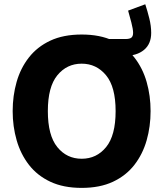

<svg xmlns="http://www.w3.org/2000/svg" viewBox="-20 -892 779 917"><path d="M673.8 -871.6Q684.1 -840.3 693.1 -804.2Q702.1 -768.1 702.1 -734.9Q702.1 -682.1 667.7 -653.6Q633.3 -625 573.7 -625H483.9V-705.6H578.6Q599.6 -705.6 607.7 -712.4Q615.7 -719.2 615.7 -735.4Q615.7 -752 607.4 -784.4Q599.1 -816.9 591.8 -841.3ZM370.1 -727.1Q457.5 -727.1 519.8 -697.8Q582 -668.5 621.8 -617.4Q661.6 -566.4 680.4 -500.5Q699.2 -434.6 699.2 -361.3Q699.2 -288.1 680.4 -221.9Q661.6 -155.8 621.8 -104.5Q582 -53.2 519.5 -23.9Q457 5.4 370.1 5.4Q283.2 5.4 220.7 -23.9Q158.2 -53.2 118.4 -104.5Q78.6 -155.8 59.6 -221.9Q40.5 -288.1 40.5 -361.3Q40.5 -434.6 59.3 -500.5Q78.1 -566.4 117.9 -617.4Q157.7 -668.5 220.2 -697.8Q282.7 -727.1 370.1 -727.1ZM370.1 -587.9Q299.3 -587.9 253.9 -532.5Q208.5 -477.1 208.5 -361.3Q208.5 -245.1 253.7 -189.5Q298.8 -133.8 370.1 -133.8Q441.4 -133.8 486.8 -189.5Q532.2 -245.1 532.2 -361.3Q532.2 -477.5 486.3 -532.7Q440.4 -587.9 370.1 -587.9Z"/></svg>

Font: Estedad-FD ExtraBold
Style: Regular
Weight: 800
Designer: Amin Abedi
Version: Version 7.3